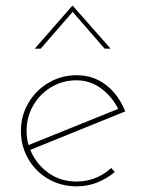

<svg xmlns="http://www.w3.org/2000/svg" viewBox="-20 -653 507 679"><path d="M373 -59 386 -45Q358 -21 323.5 -7.5Q289 6 251 6Q196 6 151 -20Q106 -46 80 -91Q54 -136 54 -190Q54 -244 80.5 -289Q107 -334 152 -360.5Q197 -387 251 -387Q311 -387 355.5 -352Q400 -317 423 -259L87 -123Q107 -74 150 -42.5Q193 -11 251 -11Q286 -11 317.5 -23.5Q349 -36 373 -59ZM74 -190Q74 -162 81 -140L398 -268Q375 -313 336.5 -341Q298 -369 250 -369Q202 -369 161.5 -345Q121 -321 97.5 -280Q74 -239 74 -190ZM350 -481 237 -611 124 -481H103L236 -633H237L371 -481Z"/></svg>

Font: Josefin Sans Thin
Style: Regular
Weight: 250
Designer: Santiago Orozco
Foundry: Typemade
Version: Version 2.000